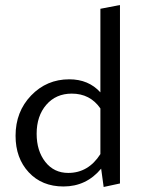

<svg xmlns="http://www.w3.org/2000/svg" viewBox="-20 -738 572 765"><path d="M380 -703 458 -718V-7L393 7L383 -66Q324 5 233 5Q147 5 94.5 -51.5Q42 -108 42 -197Q42 -293 104 -357.5Q166 -422 256 -422Q333 -422 380 -370ZM252 -49Q332 -49 380 -124V-306Q339 -365 266 -365Q203 -365 164.5 -320.5Q126 -276 126 -205Q126 -137 160.5 -93Q195 -49 252 -49Z"/></svg>

Font: EauTestInfant Medium
Style: Regular
Weight: 500
Designer: Christian Thalmann (Catharsis Fonts)
Version: Version 0.001;PS 000.001;hotconv 1.0.88;makeotf.lib2.5.64775